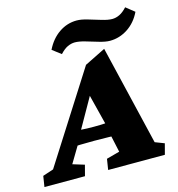

<svg xmlns="http://www.w3.org/2000/svg" viewBox="-158 -863 891 961"><g transform="rotate(-15 287.5 -382.5)"><path d="M-45.9 0 -37.1 -55.7 18.6 -74.2 313.5 -537.1 421.9 -590.8 544.9 -74.2 592.8 -55.7 578.1 0H284.2L293 -55.7L361.3 -74.2L336.9 -186.5L332 -222.7L279.3 -431.6L307.6 -410.2L204.1 -227.5L192.4 -198.2L118.2 -74.2L178.7 -55.7L164.1 0ZM146.5 -156.2 165 -232.4Q187.5 -231.4 209.5 -229.5Q231.4 -227.5 271.5 -227.5Q310.5 -227.5 335.4 -229.5Q360.4 -231.4 381.8 -232.4L363.3 -157.2Q354.5 -157.2 329.6 -158.2Q304.7 -159.2 253.9 -159.2Q203.1 -159.2 178.7 -158.2Q154.3 -157.2 146.5 -156.2ZM577.1 -764.6 621.1 -729.5Q596.7 -678.7 553.7 -650.4Q510.7 -622.1 460.9 -622.1Q438.5 -622.1 405.8 -631.8Q373 -641.6 341.3 -650.9Q309.6 -660.2 288.1 -660.2Q269.5 -660.2 250.5 -651.4Q231.4 -642.6 210.9 -620.1L166 -654.3Q191.4 -706.1 233.4 -734.9Q275.4 -763.7 325.2 -763.7Q348.6 -763.7 381.3 -753.9Q414.1 -744.1 446.3 -734.4Q478.5 -724.6 500 -724.6Q519.5 -724.6 538.6 -733.9Q557.6 -743.2 577.1 -764.6Z"/></g></svg>

Font: Crimson Pro Black
Style: Italic
Weight: 900
Italic angle: -12°
Designer: Jacques Le Bailly
Foundry: Baron von Fonthausen
Version: Version 1.003